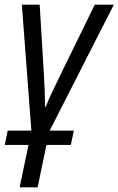

<svg xmlns="http://www.w3.org/2000/svg" viewBox="-39 -555 503 815"><path d="M44.4 240.2 82 60.1H-18.6L-6.3 -0.5H94.2L53.7 -535.2H129.4L147 -244.6Q148.9 -215.3 150.4 -177.2Q151.9 -139.2 151.9 -101.6H155.3Q167.5 -132.3 184.3 -168.2Q201.2 -204.1 217.3 -236.8L363.3 -535.2H444.3L171.9 -0.5H274.4L261.7 60.1H158.2L120.6 240.2Z"/></svg>

Font: Open Sans SemiCondensed
Style: Italic
Weight: 400
Width: 4
Italic angle: -12°
Designer: Monotype Design Team
Foundry: Monotype Imaging Inc.
Version: Version 3.000